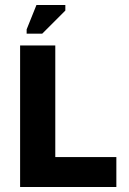

<svg xmlns="http://www.w3.org/2000/svg" viewBox="-20 -744 513 764"><path d="M60 0V-563H200V0ZM60 0V-119H443V0ZM148 -610H86V-627L125 -724H240V-702Z"/></svg>

Font: Darker Grotesque Black
Style: Regular
Weight: 900
Designer: Gabriel Lam
Foundry: TypeRant
Version: Version 1.000;gftools[0.9.28]